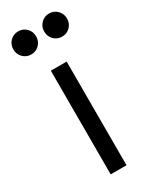

<svg xmlns="http://www.w3.org/2000/svg" viewBox="-189 -734 617 778"><g transform="rotate(-30 119.5 -345.0)"><path d="M82 0V-485H156V0ZM47 -581.5Q24.5 -581.5 9 -597Q-6.5 -612.5 -6.5 -635.5Q-6.5 -658.5 9 -674Q24.5 -689.5 47 -689.5Q69 -689.5 84.5 -674Q100 -658.5 100 -635.5Q100 -612.5 84.5 -597Q69 -581.5 47 -581.5ZM191.5 -581.5Q169 -581.5 153.5 -597Q138 -612.5 138 -635.5Q138 -658.5 153.5 -674Q169 -689.5 191.5 -689.5Q213.5 -689.5 229 -674Q244.5 -658.5 244.5 -635.5Q244.5 -612.5 229 -597Q213.5 -581.5 191.5 -581.5Z"/></g></svg>

Font: Geologica Cursive ExtraLight
Style: Regular
Weight: 250
Designer: Sindre Bremnes, Frode Helland
Foundry: Monokrom Skriftforlag AS
Version: Version 1.010;gftools[0.9.28]